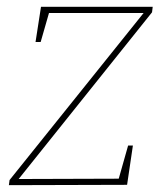

<svg xmlns="http://www.w3.org/2000/svg" viewBox="-20 -542 485 562"><path d="M369 -116 352 -1 6 0 8 -15 406 -511 410 -504H115L126 -513L99 -419H84L100 -522H427L425 -506L29 -11L27 -18L336 -19L325 -10L355 -116Z"/></svg>

Font: Bitter Thin Thin
Style: Italic
Weight: 250
Italic angle: -9°
Version: Version 2.002